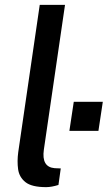

<svg xmlns="http://www.w3.org/2000/svg" viewBox="-20 -763 443 790"><path d="M170 7Q110.5 7 84.8 -13.5Q59 -34 54.5 -66.8Q50 -99.5 55 -136.5L143.5 -743H247.5L160.5 -147.5Q150 -75.5 205 -71L230 -70L220.5 -2Q191.5 7 170 7ZM265.5 -224.5 283.5 -344H403L385 -224.5Z"/></svg>

Font: Public Sans Medium
Style: Italic
Weight: 500
Italic angle: -8°
Designer: The Public Sans project authors (U.S. Web Design System). Libre Franklin designed by Pablo Impallari and Rodrigo Fuenzal
Version: Version 1.007; ttfautohint (v1.8.1) -l 8 -r 50 -G 200 -x 14 